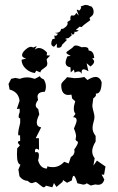

<svg xmlns="http://www.w3.org/2000/svg" viewBox="-20 -758 484 790"><path d="M195.3 12.7 168.9 5.9Q165 12.7 159.7 12.7Q155.3 12.7 142.8 1.7Q130.4 -9.3 126 -9.3L111.8 -4.4Q103.5 -4.4 94.2 -13.7Q73.7 -14.6 60.1 -32.7L55.7 -60.5L64 -80.6Q49.8 -83.5 49.8 -123L50.8 -147.5L62 -159.7Q53.7 -168 53.7 -172.4Q53.7 -177.7 63 -178.2L62.5 -201.7L57.1 -200.7Q54.7 -200.7 54.7 -210.4Q54.7 -219.2 63 -252.4V-271Q56.6 -271.5 56.6 -278.8Q56.6 -285.2 61 -296.9V-310.5L49.3 -309.6L60.5 -343.3Q56.2 -379.9 19.5 -389.6L15.1 -412.6L25.9 -433.6L43 -437.5L62 -433.6Q75.7 -439.5 91.8 -439.5Q106.4 -439.5 123.5 -433.6L144.5 -444.8Q144.5 -438 160.2 -431.2Q168.9 -417 168.9 -402.3Q168.9 -389.6 164.1 -380.4Q134.3 -379.9 134.3 -359.9L136.7 -346.7Q127 -334 127 -325.2Q127 -315.9 137.2 -309.6L141.6 -287.1Q131.3 -266.6 131.3 -253.4Q131.3 -236.8 149.4 -233.9L127 -189.5H140.1L140.6 -141.1Q134.3 -146 129.9 -146Q124 -146 124 -136.2L124.5 -131.3L130.9 -132.3Q140.1 -132.3 140.1 -119.6Q140.1 -107.4 136.7 -98.6Q146 -64.5 173.3 -64.5L174.8 -73.7Q183.1 -70.3 197.3 -70.3Q224.1 -70.3 244.1 -92.3L262.7 -85.4L271.5 -111.8Q286.6 -121.1 286.6 -135.3L285.6 -143.1Q300.8 -164.1 300.8 -172.9Q300.8 -175.3 295.9 -177.7Q291 -180.2 291 -185.1L293 -196.8Q293 -209 284.2 -229Q295.4 -254.4 295.4 -262.7Q295.4 -275.9 280.8 -275.9L290.5 -289.6Q283.7 -297.9 283.7 -311Q283.7 -323.7 289.6 -341.3L276.9 -352.5L273.9 -368.7L261.7 -367.2Q231.9 -367.2 231.9 -408.2Q231.9 -412.6 234.4 -416.5Q236.8 -420.4 240.5 -424.1Q244.1 -427.7 248.3 -431.6Q252.4 -435.5 255.9 -440.4L285.6 -436.5Q309.1 -436.5 326.7 -441.4L339.8 -428.7Q359.9 -441.4 373 -441.4Q391.1 -441.4 398.4 -419.4Q397 -373 376.5 -373H374L375 -368.2Q375 -360.8 363.8 -353.5L359.9 -323.7Q359.9 -315.9 364.3 -300.5Q368.7 -285.2 368.7 -277.3Q368.7 -267.6 364.7 -255.1Q360.8 -242.7 360.8 -231.9Q360.8 -214.4 373.5 -198.7V-175.8Q359.4 -152.8 359.4 -135.7Q359.4 -120.1 369.6 -106.9L364.3 -76.7L378.9 -97.2L414.1 -72.8L408.2 -39.1L397.9 -40L409.2 -19.5Q403.3 2.4 383.3 2.4L371.6 1L353.5 5.4L336.9 -3.9Q331.5 1.5 321.8 1.5L298.3 -3.9Q289.6 -34.7 283.2 -34.7Q278.8 -34.7 275.4 -15.6L255.9 -5.9L239.7 -17.1L236.8 -9.3L212.4 11.2L202.1 -4.9ZM123.5 -457.5Q101.6 -460.4 85.2 -476.1Q68.8 -491.7 68.8 -512.2L87.9 -517.1Q70.8 -521 70.8 -530.8Q70.8 -541.5 84.5 -553.5Q98.1 -565.4 106.9 -565.4Q112.3 -565.4 116.7 -562.5L131.3 -568.4L122.6 -553.2Q131.3 -560.5 140.6 -560.5Q156.2 -560.5 173.8 -541.5L171.9 -530.3L186.5 -529.3L171.9 -514.6L174.8 -497.6Q174.8 -489.3 170.7 -485.1Q166.5 -481 161.4 -477.5Q156.2 -474.1 151.6 -470.5Q147 -466.8 146 -460L128.9 -467.3ZM316.9 -453.6Q311.5 -463.9 302.2 -463.9Q294.9 -463.9 287.1 -459L284.2 -471.7L271 -460L270 -481Q250 -483.9 250 -501Q250 -509.3 256.8 -525.9L271 -528.3Q252.9 -536.1 252.9 -542Q252.9 -543.5 256.8 -546.4Q279.3 -561.5 282.2 -566.2Q285.2 -570.8 292.5 -570.8Q300.8 -570.8 316.4 -563.5L327.1 -564.5Q344.2 -564.5 344.2 -553.7L345.2 -549.8Q365.2 -549.8 367.7 -519.5L358.9 -517.1Q367.2 -511.2 367.2 -504.4Q367.2 -495.1 352.1 -484.4L336.4 -498L343.8 -464.8Q331.5 -472.7 324.2 -472.7Q315.9 -472.7 315.9 -461.4ZM220.7 -561.5 213.9 -562.5V-578.6L202.1 -565.4Q190.9 -569.3 190.9 -579.1Q190.9 -587.4 195.8 -596.7L205.6 -599.1L203.6 -609.4Q203.6 -612.3 205.6 -612.3L210.4 -609.9L218.8 -618.7L206.1 -622.6Q218.3 -623 222.9 -625.7Q227.5 -628.4 229 -631.6Q230.5 -634.8 231 -637.2Q231.4 -639.6 235.8 -639.6L236.3 -639.2Q240.7 -639.2 249.5 -646.7Q258.3 -654.3 258.3 -661.6L257.3 -667.5L270 -675.8L269.5 -682.1Q269.5 -694.8 275.9 -694.8L281.7 -693.8Q288.6 -693.8 293.9 -705.1L304.2 -693.8L295.4 -717.3L300.8 -717.8L304.7 -714.4Q308.6 -714.4 314 -725.6L312 -731.4L330.1 -737.8Q341.8 -737.8 348.6 -733.4L353 -731.4L353.5 -733.4Q365.2 -725.1 365.2 -710Q365.2 -702.1 362.5 -698Q359.9 -693.8 356.9 -691.4Q354 -689 351.3 -687Q348.6 -685.1 348.6 -682.1L351.6 -675.3Q321.3 -653.8 315.9 -646.5L307.6 -648.4L292 -634.8L304.2 -632.8Q297.4 -627 290.5 -627L286.1 -627.4L286.6 -621.6L280.3 -614.7L272 -622.6L275.4 -612.8L262.2 -601.6Q248.5 -599.6 248.5 -597.2L255.9 -594.2L235.4 -573.7Q233.4 -561.5 220.7 -561.5Z"/></svg>

Font: Truetypewriter PolyglOTT
Style: Regular
Weight: 400
Designer: Sergey Beatoff a.k.a. Sam_T
Version: Version 3.76